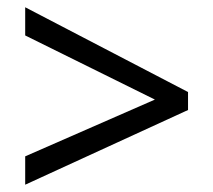

<svg xmlns="http://www.w3.org/2000/svg" viewBox="-20 -628 591 532"><path d="M49.8 -194.8 409.2 -352.1 49.8 -529.8V-607.9L501 -373V-323.2L49.8 -116.2Z"/></svg>

Font: Noto Sans Lao
Style: Regular
Weight: 400
Designer: Danh Hong
Foundry: Danh Hong
Version: Version 1.03 uh